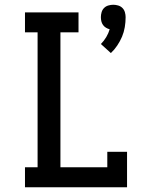

<svg xmlns="http://www.w3.org/2000/svg" viewBox="-20 -787 640 807"><path d="M446 -564 404 -602Q417 -615 426.5 -631Q436 -647 441 -664Q433 -666 425.5 -670.5Q418 -675 413 -682Q408 -689 406 -697.5Q404 -706 404 -715Q404 -725 407 -735.5Q410 -746 417.5 -753.5Q425 -761 435.5 -764Q446 -767 456 -767Q466 -767 476.5 -764Q487 -761 494.5 -753.5Q502 -746 505 -735.5Q508 -725 508 -715Q508 -694 504.5 -673Q501 -652 493 -633Q485 -614 473 -596Q461 -578 446 -564ZM85 0V-84H138V-651H85V-735H310V-651H234V-84H431V-149H514V0Z"/></svg>

Font: Iosevka HT Medium Extended
Style: Regular
Weight: 500
Width: 7
Monospace: yes
Designer: Belleve Invis
Foundry: Belleve Invis
Version: Version 32.3.0; ttfautohint (v1.8.4)